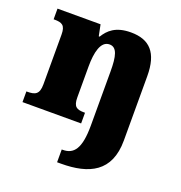

<svg xmlns="http://www.w3.org/2000/svg" viewBox="-140 -671 971 1031"><g transform="rotate(20 345.5 -155.5)"><path d="M299 240H321C481 240 596 187 596 8V-360C596 -494 541 -551 434 -551C346 -551 308 -513 283 -472H278L265 -536H19V-475H23C67 -475 87 -466 87 -412V-128C87 -70 63 -61 18 -61H14V0H349V-61H345C301 -61 282 -71 282 -125V-301C282 -380 297 -451 348 -451C391 -451 402 -402 402 -317V-7C402 126 367 167 305 167H299Z"/></g></svg>

Font: Noto Serif Thai Black
Style: Regular
Weight: 900
Designer: Monotype Design Team
Foundry: Monotype Imaging Inc.
Version: Version 2.002